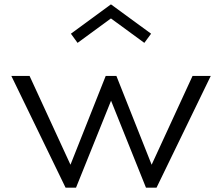

<svg xmlns="http://www.w3.org/2000/svg" viewBox="-20 -860 1018 880"><path d="M280.5 0 32 -512H115.5L303 -105L464.5 -512H513.5L675 -105L862.5 -512H946L697.5 0H649L489 -398.5L328.5 0ZM335.5 -663.5 305 -705.5 488.5 -840 672.5 -705.5 641.5 -663.5 488.5 -775.5Z"/></svg>

Font: Spartan Thin
Style: Regular
Weight: 400
Version: Version 1.004